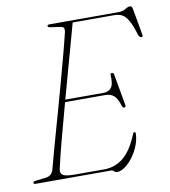

<svg xmlns="http://www.w3.org/2000/svg" viewBox="-82 -787 771 869"><g transform="rotate(-10 303.5 -353.0)"><path d="M359.5 0H14Q4.5 0 4.5 -6Q4.5 -12.5 15.5 -13.5L64.5 -19.5Q90 -22.5 98.5 -47.5Q109 -88 125.8 -147.8Q142.5 -207.5 162 -276.8Q181.5 -346 200.8 -415.8Q220 -485.5 236.5 -547.5Q253 -609.5 263.5 -653.5Q268.5 -677 250 -679.5L201.5 -686.5Q190.5 -688.5 190.5 -694Q190.5 -700 200.5 -700H517Q538 -700 550.8 -708.5Q563.5 -717 573 -717Q582 -717 584.5 -704.5L606 -584Q609.5 -570.5 600.5 -570.5Q593.5 -570.5 588 -581Q574.5 -626.5 561.2 -650Q548 -673.5 532.8 -681.8Q517.5 -690 497 -690H305.5Q285.5 -617.5 260.8 -528.5Q236 -439.5 212 -352H387.5Q410.5 -352 423.2 -367.2Q436 -382.5 433.5 -426.5Q432.5 -434 440 -434Q448 -434 449.5 -425.5L475 -282.5Q477 -271.5 470 -270.5Q463 -269.5 459.5 -277.5Q448.5 -315 433.2 -328Q418 -341 391.5 -341H209Q184.5 -252 164 -174.5Q143.5 -97 133 -49Q127.5 -30 139.8 -20.2Q152 -10.5 195 -10.5H330.5Q382 -10.5 420.8 -43.2Q459.5 -76 487.5 -147Q489.5 -152.5 494.5 -152.5Q500 -152.5 499.5 -145.5Q499 -118.5 488.2 -91Q477.5 -63.5 460.2 -40.2Q443 -17 423.5 -2.8Q404 11.5 386 11.5Q378.5 11.5 373.5 5.8Q368.5 0 359.5 0Z"/></g></svg>

Font: Fraunces 72pt Thin
Style: Italic
Weight: 100
Italic angle: -16°
Version: Version 1.000;[b76b70a41]